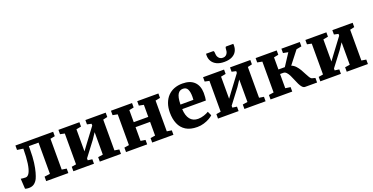

<svg xmlns="http://www.w3.org/2000/svg" viewBox="-28 -1605 4673 2407"><g transform="rotate(-20 2309.0 -402.0)"><path d="M59.5 7Q44 7 31.5 4.8Q19 2.5 10 -1L2 -137Q12.5 -134.5 32 -132.8Q51.5 -131 66.5 -131Q96.5 -131 117.8 -170.5Q139 -210 150.2 -287.5Q161.5 -365 162 -480.5L82 -492.5V-551.5H585.5V-492.5L524 -480.5V-69.5L587.5 -59.5V0H292V-59.5L367 -69.5V-486.5H237.5V-438.5Q237.5 -340.5 227.8 -268.2Q218 -196 204.2 -147.2Q190.5 -98.5 177.5 -71Q161 -37 133 -15Q105 7 59.5 7Z M654.5 0V-59.5L715.5 -69.5V-481L656 -493.5V-551.5H936V-493.5L870.5 -481V-186L925 -260L1072.5 -457V-481L1015.5 -493.5V-551.5H1286.5V-493.5L1227.5 -480V-69.5L1289.5 -59.5V0H1007V-59.5L1072.5 -69.5V-369L1018 -287L870.5 -92.5V-67.5L929.5 -59.5V0Z M1357 0V-59.5L1421 -69.5V-480L1356.5 -492.5V-551.5H1638V-492.5L1576 -480V-319H1770V-480L1707 -492.5V-551.5H1989.5V-492.5L1926 -480V-69.5L1989.5 -59.5V0H1706V-59.5L1770 -69.5V-252.5H1576V-69.5L1639 -59.5V0Z M2306.5 11Q2213.5 11 2155.2 -25.5Q2097 -62 2069.8 -126.8Q2042.5 -191.5 2042.5 -275.5Q2042.5 -344 2062 -398Q2081.5 -452 2117 -489.5Q2152.5 -527 2202.2 -546.5Q2252 -566 2313 -566Q2416 -566 2470.2 -513.2Q2524.5 -460.5 2526.5 -365Q2526.5 -332 2524.5 -307.5Q2522.5 -283 2518.5 -265H2203Q2205 -220.5 2215.5 -186.5Q2226 -152.5 2244.5 -129.2Q2263 -106 2289.5 -94Q2316 -82 2350.5 -82Q2390 -82 2430.2 -95.5Q2470.5 -109 2493 -124L2518.5 -68.5Q2503 -52 2470.5 -33.5Q2438 -15 2395.2 -2Q2352.5 11 2306.5 11ZM2202 -326 2374.5 -326.5Q2375 -337.5 2375.8 -348.2Q2376.5 -359 2376.5 -370Q2376.5 -430.5 2359.2 -466.2Q2342 -502 2298 -502Q2278 -502 2261 -494Q2244 -486 2231 -466.8Q2218 -447.5 2210.5 -413.2Q2203 -379 2202 -326Z M2584 0V-59.5L2645 -69.5V-481L2585.5 -493.5V-551.5H2865.5V-493.5L2800 -481V-186L2854.5 -260L3002 -457V-481L2945 -493.5V-551.5H3216V-493.5L3157 -480V-69.5L3219 -59.5V0H2936.5V-59.5L3002 -69.5V-369L2947.5 -287L2800 -92.5V-67.5L2859 -59.5V0ZM2814 -815Q2825.5 -815 2828 -800.5Q2830.5 -786 2830.5 -772.5Q2830.5 -755 2838.5 -737.2Q2846.5 -719.5 2862.8 -707.5Q2879 -695.5 2904 -695.5Q2928.5 -695.5 2944 -707.5Q2959.5 -719.5 2967 -737.2Q2974.5 -755 2974.5 -772.5Q2974.5 -786 2977.5 -800.5Q2980.5 -815 2991.5 -815H3084.5Q3085.5 -810.5 3085.5 -803.2Q3085.5 -796 3085.5 -791.5Q3085.5 -748.5 3065.8 -714Q3046 -679.5 3005.5 -659.8Q2965 -640 2903 -640Q2843.5 -640 2802.8 -659.8Q2762 -679.5 2741 -714Q2720 -748.5 2720 -791.5Q2720 -797.5 2720.5 -803.2Q2721 -809 2721 -815Z M3285 0V-59.5L3351 -69.5V-481L3286.5 -493.5V-551.5H3568V-493.5L3506.5 -481V-319.5H3592L3697 -480.5L3630.5 -493.5V-551.5H3876V-493.5L3806.5 -480L3673.5 -309.5Q3706 -297 3730.5 -270.5Q3755 -244 3773.5 -212Q3792 -180 3807 -149.5Q3822 -119 3835.8 -97.8Q3849.5 -76.5 3864.5 -72L3906 -61V0H3747.5Q3726 0 3709 -18.8Q3692 -37.5 3677.8 -67Q3663.5 -96.5 3650.2 -129.8Q3637 -163 3622.5 -192.2Q3608 -221.5 3590.2 -240.2Q3572.5 -259 3549.5 -259H3506.5V-69.5L3574.5 -59.5V0Z M3949 0V-59.5L4010 -69.5V-481L3950.5 -493.5V-551.5H4230.5V-493.5L4165 -481V-186L4219.5 -260L4367 -457V-481L4310 -493.5V-551.5H4581V-493.5L4522 -480V-69.5L4584 -59.5V0H4301.5V-59.5L4367 -69.5V-369L4312.5 -287L4165 -92.5V-67.5L4224 -59.5V0Z"/></g></svg>

Font: Merriweather 28pt ExtraBold
Style: Regular
Weight: 800
Version: Version 2.100